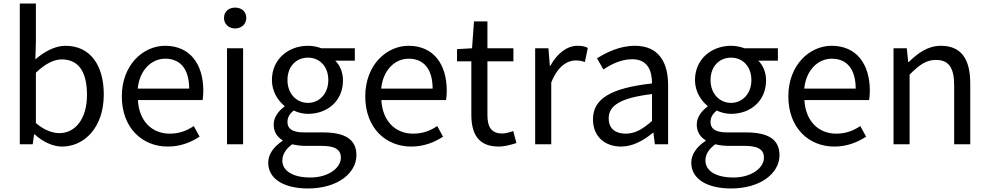

<svg xmlns="http://www.w3.org/2000/svg" viewBox="-20 -816 5593 1086"><path d="M331 13C456 13 567 -94 567 -281C567 -447 491 -557 350 -557C290 -557 229 -523 180 -480L183 -578V-796H92V0H165L173 -56H176C224 -12 281 13 331 13ZM316 -63C280 -63 231 -78 183 -120V-405C235 -454 283 -480 329 -480C432 -480 472 -399 472 -279C472 -144 406 -63 316 -63Z M929 13C1003 13 1061 -12 1109 -43L1076 -103C1036 -76 993 -60 940 -60C837 -60 766 -134 760 -250H1126C1128 -263 1130 -282 1130 -302C1130 -457 1052 -557 914 -557C788 -557 669 -447 669 -271C669 -92 785 13 929 13ZM759 -315C770 -422 838 -484 915 -484C1000 -484 1050 -425 1050 -315Z M1264 0H1355V-543H1264ZM1310 -655C1346 -655 1373 -680 1373 -714C1373 -751 1346 -773 1310 -773C1274 -773 1247 -751 1247 -714C1247 -680 1274 -655 1310 -655Z M1722 250C1890 250 1996 163 1996 62C1996 -27 1933 -67 1807 -67H1701C1628 -67 1606 -91 1606 -126C1606 -156 1621 -174 1641 -191C1665 -179 1695 -172 1722 -172C1832 -172 1920 -245 1920 -361C1920 -408 1902 -448 1876 -473H1987V-543H1798C1779 -550 1752 -557 1722 -557C1612 -557 1518 -482 1518 -363C1518 -298 1553 -246 1589 -217V-213C1561 -193 1528 -157 1528 -112C1528 -69 1549 -40 1578 -23V-19C1527 14 1497 58 1497 104C1497 198 1589 250 1722 250ZM1722 -234C1659 -234 1606 -284 1606 -363C1606 -443 1658 -490 1722 -490C1786 -490 1837 -442 1837 -363C1837 -284 1784 -234 1722 -234ZM1735 188C1636 188 1577 150 1577 92C1577 60 1594 28 1633 0C1657 6 1683 9 1703 9H1797C1869 9 1908 26 1908 76C1908 133 1839 188 1735 188Z M2306 13C2380 13 2438 -12 2486 -43L2453 -103C2413 -76 2370 -60 2317 -60C2214 -60 2143 -134 2137 -250H2503C2505 -263 2507 -282 2507 -302C2507 -457 2429 -557 2291 -557C2165 -557 2046 -447 2046 -271C2046 -92 2162 13 2306 13ZM2136 -315C2147 -422 2215 -484 2292 -484C2377 -484 2427 -425 2427 -315Z M2801 13C2834 13 2870 3 2901 -7L2883 -75C2865 -68 2840 -61 2821 -61C2758 -61 2737 -99 2737 -166V-469H2884V-543H2737V-695H2661L2650 -543L2565 -538V-469H2646V-168C2646 -59 2685 13 2801 13Z M3007 0H3098V-349C3134 -442 3190 -474 3235 -474C3257 -474 3270 -472 3288 -465L3305 -545C3288 -554 3271 -557 3247 -557C3186 -557 3131 -513 3093 -444H3090L3082 -543H3007Z M3493 13C3560 13 3621 -22 3673 -65H3676L3684 0H3759V-334C3759 -468 3703 -557 3571 -557C3484 -557 3407 -518 3357 -486L3393 -423C3436 -452 3493 -481 3556 -481C3645 -481 3668 -414 3668 -344C3437 -318 3334 -259 3334 -141C3334 -43 3402 13 3493 13ZM3519 -60C3465 -60 3423 -85 3423 -147C3423 -217 3485 -262 3668 -284V-132C3615 -85 3572 -60 3519 -60Z M4115 250C4283 250 4389 163 4389 62C4389 -27 4326 -67 4200 -67H4094C4021 -67 3999 -91 3999 -126C3999 -156 4014 -174 4034 -191C4058 -179 4088 -172 4115 -172C4225 -172 4313 -245 4313 -361C4313 -408 4295 -448 4269 -473H4380V-543H4191C4172 -550 4145 -557 4115 -557C4005 -557 3911 -482 3911 -363C3911 -298 3946 -246 3982 -217V-213C3954 -193 3921 -157 3921 -112C3921 -69 3942 -40 3971 -23V-19C3920 14 3890 58 3890 104C3890 198 3982 250 4115 250ZM4115 -234C4052 -234 3999 -284 3999 -363C3999 -443 4051 -490 4115 -490C4179 -490 4230 -442 4230 -363C4230 -284 4177 -234 4115 -234ZM4128 188C4029 188 3970 150 3970 92C3970 60 3987 28 4026 0C4050 6 4076 9 4096 9H4190C4262 9 4301 26 4301 76C4301 133 4232 188 4128 188Z M4699 13C4773 13 4831 -12 4879 -43L4846 -103C4806 -76 4763 -60 4710 -60C4607 -60 4536 -134 4530 -250H4896C4898 -263 4900 -282 4900 -302C4900 -457 4822 -557 4684 -557C4558 -557 4439 -447 4439 -271C4439 -92 4555 13 4699 13ZM4529 -315C4540 -422 4608 -484 4685 -484C4770 -484 4820 -425 4820 -315Z M5034 0H5125V-394C5180 -449 5218 -477 5274 -477C5346 -477 5377 -434 5377 -332V0H5468V-344C5468 -483 5416 -557 5302 -557C5228 -557 5172 -516 5120 -465H5117L5109 -543H5034Z"/></svg>

Font: Noto Sans CJK TC Regular
Style: Regular
Weight: 400
Designer: Ryoko NISHIZUKA (kana & ideographs); Paul D. Hunt (Latin, Greek & Cyrillic); Wenlong ZHANG (bopomofo); Sandoll Communica
Foundry: Adobe Systems Incorporated
Version: Version 1.001;PS 1.001;hotconv 1.0.78;makeotf.lib2.5.61930